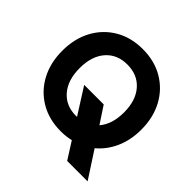

<svg xmlns="http://www.w3.org/2000/svg" viewBox="-205 -897 1196 1196"><g transform="rotate(45 393.0 -299.0)"><path d="M393 12Q290 12 211.5 -34Q133 -80 89 -161.5Q45 -243 45 -350Q45 -457 89 -538.5Q133 -620 211.5 -666Q290 -712 393 -712Q496 -712 574.5 -666Q653 -620 697 -538.5Q741 -457 741 -350Q741 -258 708 -184.5Q675 -111 617 -63L732 114H552L481 2Q439 12 393 12ZM198 -350Q198 -245 250.5 -184Q303 -123 393 -123Q393 -123 394 -123Q395 -123 401 -124L292 -296H464L537 -185Q589 -246 589 -350Q589 -455 536 -515.5Q483 -576 393 -576Q303 -576 250.5 -515.5Q198 -455 198 -350Z"/></g></svg>

Font: DM Sans Black
Style: Regular
Weight: 900
Designer: Colophon Foundry, Jonny Pinhorn
Foundry: Colophon Foundry
Version: Version 4.004; ttfautohint (v1.8.4.7-5d5b)